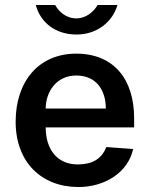

<svg xmlns="http://www.w3.org/2000/svg" viewBox="-20 -743 610 773"><path d="M453 -723H373C358 -696 326 -669 288 -669C244 -669 216 -698 202 -723H124C143 -651 205 -604 288 -604C371 -604 433 -655 453 -723ZM164 -230H520V-267C520 -423 439 -527 287 -527C133 -527 43 -412 43 -253C43 -90 147 10 296 10C400 10 495 -47 516 -143L408 -151C389 -102 350 -81 293 -81C210 -81 164 -142 164 -230ZM164 -306C164 -372 206 -439 287 -439C367 -439 406 -381 406 -306Z"/></svg>

Font: United Sans SemiBold
Style: Regular
Weight: 600
Designer: Pablo Impallari, Rodrigo Fuenzalida (Modified by Dan O. Williams)
Version: Version 1.000;PS 001.000;hotconv 1.0.88;makeotf.lib2.5.64775